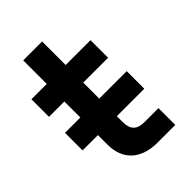

<svg xmlns="http://www.w3.org/2000/svg" viewBox="-206 -777 865 865"><g transform="rotate(-45 226.5 -345.0)"><path d="M10 -214V-326H403.2V-214ZM10 -428V-540H386.5V-428ZM228.2 -177.2Q228.2 -158.9 232.3 -145.7Q236.4 -132.4 244.9 -123.9Q253.4 -115.3 266.6 -111.2Q279.8 -107 298 -107H386.5V0H283H272.9Q234.2 0 203.3 -10.4Q172.5 -20.8 151.4 -40.2Q130.2 -59.7 119 -88.2Q107.8 -116.8 107.8 -152.6V-162.7V-690H228.2Z"/></g></svg>

Font: Vela Sans GX ExtLt
Style: Regular
Weight: 200
Designer: Principal design: Mikhail Sharanda - project Manrope.
Design modification: Ravid Balaliev
Foundry: Mikhail Sharanda
Version: Version 1.001